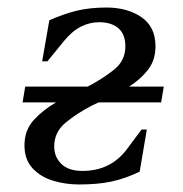

<svg xmlns="http://www.w3.org/2000/svg" viewBox="-20 -480 485 510"><path d="M190 10Q154 10 121 0Q88 -10 66.5 -33Q45 -56 45 -94Q45 -134 69.5 -161Q94 -188 129 -208H40L47 -250H213Q253 -271 283 -295Q313 -319 313 -357Q313 -389 294.5 -405Q276 -421 243 -421Q218 -421 194.5 -409Q171 -397 149 -370L106 -317H92L111 -426Q146 -442 181.5 -451Q217 -460 263 -460Q318 -460 355.5 -434.5Q393 -409 393 -357Q393 -320 373 -294.5Q353 -269 323 -250H415L408 -208H242Q232 -203 225 -200Q184 -179 154 -154Q124 -129 124 -91Q124 -63 143 -44.5Q162 -26 199 -26Q272 -26 315 -81L356 -136H370L351 -24Q311 -5 275 2.5Q239 10 190 10Z"/></svg>

Font: Spectral
Style: Italic
Weight: 400
Italic angle: -10°
Designer: Jean-Baptiste Levee
Foundry: Production Type
Version: Version 2.001